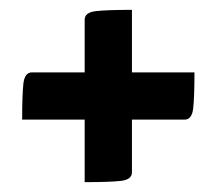

<svg xmlns="http://www.w3.org/2000/svg" viewBox="-20 -477 440 390"><path d="M25 -234Q25 -284 27.5 -307Q30 -330 45 -330H375Q375 -281 372.5 -257.5Q370 -234 355 -234ZM152 -107V-437Q152 -452 175.5 -454.5Q199 -457 248 -457V-127Q248 -112 225 -109.5Q202 -107 152 -107Z"/></svg>

Font: Yanone Kaffeesatz
Style: Bold
Weight: 700
Designer: Yanone (Cyrillic: Daniel Pouzeot, Huerta Tipografica, and Cyreal)
Foundry: Yanone
Version: Version 2.003